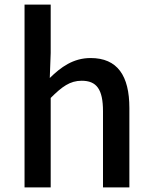

<svg xmlns="http://www.w3.org/2000/svg" viewBox="-20 -817 661 837"><path d="M87 -797V0H201V-390C250 -439 285 -465 336 -465C401 -465 429 -428 429 -332V0H544V-346C544 -487 492 -564 375 -564C299 -564 245 -524 197 -477L201 -586V-797Z"/></svg>

Font: Spoqa Han Sans Neo Medium
Style: Regular
Weight: 500
Designer: [Spoqa Han Sans Neo] Dong-huui Kim ___ Younghwa Kang ___ Yujin Lee ___ [Noto Sans] Ryoko NISHIZUKA ____ (kana & ideograp
Foundry: Spoqa (http://www.spoqa-han-sans.com)
Version: Version 1.100;hotconv 1.0.109;makeotfexe 2.5.65596